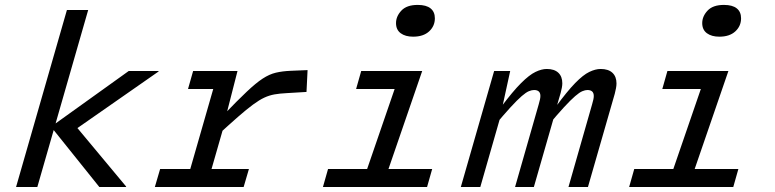

<svg xmlns="http://www.w3.org/2000/svg" viewBox="-20 -750 3110 770"><path d="M333.7 -710 129.7 0H44.4L248.4 -710ZM181.2 -239.4 496.3 -465.3H616V-463.3L262.5 -216.8ZM184.7 -241.6 265 -267 485.8 -2V0H378.4Z M932.5 -465.3 883.9 -275.5H886.7L807.6 0H722.3L855.9 -465.3ZM845.1 -200.9 876.4 -288.8Q932.7 -347.6 969.6 -382.3Q1006.4 -417.1 1033.3 -434.7Q1060.2 -452.3 1086.3 -458.5Q1112.5 -464.7 1146.4 -466.1L1213.5 -468.9L1209.2 -381.3L1129.2 -376.5Q1101.5 -375.1 1080.7 -371.4Q1059.9 -367.7 1040.1 -358.5Q1020.2 -349.3 994.8 -330.6Q969.4 -312 933.7 -280.7Q898 -249.4 845.1 -200.9ZM754.5 -465.3H917.5L897 -393H734ZM622.2 -72.3H978.3L957.1 0H601Z M1587.5 -465.3H1673.2L1513.1 0H1427.5ZM1428.6 -465.3H1634.2L1613.7 -393H1408.1ZM1295.6 -72.3H1713.2L1692.7 0H1275.1ZM1636.9 -602.9Q1605.7 -602.9 1587 -616.7Q1568.2 -630.6 1568.2 -657.3Q1568.2 -684.5 1589.6 -707.4Q1611 -730.3 1655.2 -730.3Q1689.5 -730.3 1706.7 -716.4Q1724 -702.6 1724 -676.5Q1724 -645.4 1700.9 -624.1Q1677.8 -602.9 1636.9 -602.9Z M2026.1 -465.3 1994.5 -320.6H2013.3L1991.2 -296.6L1906.2 0H1828.1L1961.7 -465.3ZM1959.1 -240.6 1989.3 -320.6Q2036.7 -383.9 2069.8 -416.8Q2102.8 -449.7 2127.4 -461.5Q2152 -473.4 2172.8 -473.4Q2202.9 -473.4 2219 -458.4Q2235.1 -443.4 2235.1 -416Q2235.1 -408.1 2233.3 -398.4Q2231.5 -388.7 2228.6 -377.9L2212 -320.6H2236.9L2202.2 -282.6L2121 0H2045.6L2140.5 -331.7Q2143.8 -343.2 2145.5 -351Q2147.2 -358.9 2147.2 -365.3Q2147.2 -389 2121.8 -389Q2112.8 -389 2101.3 -384.4Q2089.9 -379.8 2072.3 -364.6Q2054.7 -349.4 2027.3 -319.6Q2000 -289.9 1959.1 -240.6ZM2173.5 -240.9 2208 -320.6Q2254.5 -383.9 2286.6 -416.8Q2318.7 -449.7 2343.3 -461.5Q2367.9 -473.4 2388.8 -473.4Q2419.8 -473.4 2436.1 -458.1Q2452.4 -442.8 2452.4 -415.4Q2452.4 -406.5 2450.4 -396.2Q2448.4 -385.9 2445.5 -374.2L2337.9 0H2259.8L2354.6 -331.7Q2358 -343.2 2359.6 -350.9Q2361.3 -358.6 2361.3 -365Q2361.3 -389 2335.6 -389Q2326.9 -389 2315.4 -384.2Q2304 -379.5 2286.4 -364.3Q2268.8 -349.1 2241.4 -319.5Q2214.1 -289.9 2173.5 -240.9Z M2815.5 -465.3H2901.2L2741.1 0H2655.5ZM2656.6 -465.3H2862.2L2841.7 -393H2636.1ZM2523.6 -72.3H2941.2L2920.7 0H2503.1ZM2864.9 -602.9Q2833.7 -602.9 2815 -616.7Q2796.2 -630.6 2796.2 -657.3Q2796.2 -684.5 2817.6 -707.4Q2839 -730.3 2883.2 -730.3Q2917.5 -730.3 2934.7 -716.4Q2952 -702.6 2952 -676.5Q2952 -645.4 2928.9 -624.1Q2905.8 -602.9 2864.9 -602.9Z"/></svg>

Font: Intel One Mono Light
Style: Italic
Weight: 300
Italic angle: -16°
Monospace: yes
Designer: Fred Shallcrass
Foundry: Frere-Jones Type LLC
Version: Version 1.004